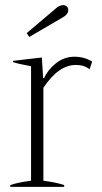

<svg xmlns="http://www.w3.org/2000/svg" viewBox="-20 -728 398 748"><path d="M84 -599 194 -692Q210 -708 226 -708Q235 -708 240.5 -702.5Q246 -697 246 -689Q246 -672 224 -660L94 -584ZM20 -7Q48 -17 101 -24V-470Q51 -479 31 -486V-491L143 -504L148 -424H152Q166 -456 198 -481.5Q230 -507 270 -507Q309 -507 339 -488L329 -458Q308 -475 276 -475Q208 -475 149 -386V-24Q201 -17 230 -7V0H20Z"/></svg>

Font: Trirong ExtraLight
Style: Regular
Weight: 275
Designer: Katatrad Team
Foundry: CadsonDemak
Version: Version 1.001